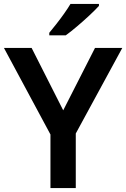

<svg xmlns="http://www.w3.org/2000/svg" viewBox="-20 -958 643 978"><path d="M302 -396 464 -714H603L366 -278V0H237V-273L0 -714H141ZM484 -928Q467 -909 436.5 -880.5Q406 -852 373 -824Q340 -796 315 -778H231V-791Q246 -809 266.5 -835Q287 -861 306.5 -888.5Q326 -916 339 -938H484Z"/></svg>

Font: Noto Sans Meetei Mayek SemiBold
Style: Regular
Weight: 600
Designer: Monotype Design Team and Neelakash Kshetrimayum
Foundry: Monotype Imaging Inc.
Version: Version 2.002; ttfautohint (v1.8.4.7-5d5b)